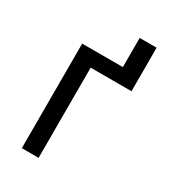

<svg xmlns="http://www.w3.org/2000/svg" viewBox="-222 -1054 1044 1169"><g transform="rotate(30 300.0 -470.0)"><path d="M122 0V-735H408V-940H527V-634H240V0Z"/></g></svg>

Font: Iosevka Curly Extended
Style: Bold
Weight: 700
Width: 7
Monospace: yes
Designer: Belleve Invis
Foundry: Belleve Invis
Version: Version 11.1.0; ttfautohint (v1.8.3)